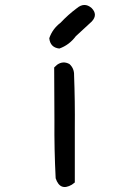

<svg xmlns="http://www.w3.org/2000/svg" viewBox="-20 -729 540 763"><path d="M285.2 -696.3Q315.4 -721.7 343.8 -697.3Q370.1 -670.9 344.7 -643.6Q313.5 -614.3 281.2 -585Q254.9 -549.8 215.8 -536.1Q179.7 -540 175.8 -577.1Q188.5 -614.3 220.7 -638.7Q251 -670.9 285.2 -696.3ZM207 -471.7Q230.5 -488.3 255.9 -474.6Q275.4 -457 274.4 -429.7Q278.3 -326.2 277.3 -221.7Q277.3 -112.3 277.3 -3.9Q271.5 1 265.6 4.9Q218.8 32.2 201.2 -20.5Q195.3 -135.7 196.3 -249Q196.3 -354.5 195.3 -460.9Q201.2 -466.8 207 -471.7Z"/></svg>

Font: NaikaiFont
Style: Regular
Weight: 400
Version: Version 1.67